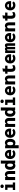

<svg xmlns="http://www.w3.org/2000/svg" viewBox="4050 -4783 900 9040"><g transform="rotate(-90 4500.0 -263.0)"><path d="M74 0V-110H186V-361H79V-471H328V-110H430V0ZM250 -535Q215 -535 190.5 -558.5Q166 -582 166 -614Q166 -649 189.5 -671Q213 -693 250 -693Q283 -693 308.5 -669.5Q334 -646 334 -614Q334 -582 308.5 -558.5Q283 -535 250 -535Z M543 0V-471H686V-417Q710 -446 737.5 -464Q765 -482 806 -482Q848 -482 885 -461.5Q922 -441 945 -397.5Q968 -354 968 -283V0H826V-282Q826 -379 768 -379Q736 -379 711 -354.5Q686 -330 686 -287V0Z M1220 12Q1166 12 1121.5 -15.5Q1077 -43 1051 -98.5Q1025 -154 1025 -236Q1025 -355 1078 -418.5Q1131 -482 1219 -482Q1246 -482 1273.5 -475Q1301 -468 1317 -443V-675H1468V-664Q1463 -658 1461 -651Q1459 -644 1460 -627L1458 -56Q1458 -42 1460 -28Q1462 -14 1469 0H1331Q1324 -14 1323 -18.5Q1322 -23 1322 -37Q1304 -9 1277 1.5Q1250 12 1220 12ZM1245 -98Q1279 -98 1298.5 -127.5Q1318 -157 1318 -236Q1318 -314 1300 -344.5Q1282 -375 1244 -375Q1205 -375 1184 -336.5Q1163 -298 1163 -232Q1163 -189 1176 -159Q1189 -129 1208 -113.5Q1227 -98 1245 -98Z M1770 12Q1703 12 1649 -17Q1595 -46 1563.5 -100.5Q1532 -155 1532 -231Q1532 -309 1562 -365Q1592 -421 1643.5 -451.5Q1695 -482 1758 -482Q1813 -482 1860.5 -455.5Q1908 -429 1937 -377Q1966 -325 1966 -250Q1966 -238 1966 -220Q1966 -202 1965 -191H1668Q1670 -158 1686.5 -137Q1703 -116 1727.5 -106.5Q1752 -97 1777 -97Q1806 -97 1832.5 -104.5Q1859 -112 1883 -136L1953 -68Q1917 -25 1870 -6.5Q1823 12 1770 12ZM1669 -295H1832Q1832 -372 1753 -372Q1719 -372 1696.5 -353.5Q1674 -335 1669 -295Z M2040 167 2039 -472H2177V-423Q2203 -454 2234 -468Q2265 -482 2302 -482Q2353 -482 2393.5 -453Q2434 -424 2458 -368Q2482 -312 2482 -231Q2482 -148 2456.5 -94Q2431 -40 2390 -14Q2349 12 2300 12Q2266 12 2233 3Q2200 -6 2182 -26V167ZM2256 -92Q2297 -92 2320.5 -125Q2344 -158 2344 -242Q2344 -304 2321 -339.5Q2298 -375 2259 -375Q2216 -375 2199 -340.5Q2182 -306 2182 -232Q2182 -160 2199 -126Q2216 -92 2256 -92Z M2770 12Q2703 12 2649 -17Q2595 -46 2563.5 -100.5Q2532 -155 2532 -231Q2532 -309 2562 -365Q2592 -421 2643.5 -451.5Q2695 -482 2758 -482Q2813 -482 2860.5 -455.5Q2908 -429 2937 -377Q2966 -325 2966 -250Q2966 -238 2966 -220Q2966 -202 2965 -191H2668Q2670 -158 2686.5 -137Q2703 -116 2727.5 -106.5Q2752 -97 2777 -97Q2806 -97 2832.5 -104.5Q2859 -112 2883 -136L2953 -68Q2917 -25 2870 -6.5Q2823 12 2770 12ZM2669 -295H2832Q2832 -372 2753 -372Q2719 -372 2696.5 -353.5Q2674 -335 2669 -295Z M3043 0V-471H3186V-417Q3210 -446 3237.5 -464Q3265 -482 3306 -482Q3348 -482 3385 -461.5Q3422 -441 3445 -397.5Q3468 -354 3468 -283V0H3326V-282Q3326 -379 3268 -379Q3236 -379 3211 -354.5Q3186 -330 3186 -287V0Z M3720 12Q3666 12 3621.5 -15.5Q3577 -43 3551 -98.5Q3525 -154 3525 -236Q3525 -355 3578 -418.5Q3631 -482 3719 -482Q3746 -482 3773.5 -475Q3801 -468 3817 -443V-675H3968V-664Q3963 -658 3961 -651Q3959 -644 3960 -627L3958 -56Q3958 -42 3960 -28Q3962 -14 3969 0H3831Q3824 -14 3823 -18.5Q3822 -23 3822 -37Q3804 -9 3777 1.5Q3750 12 3720 12ZM3745 -98Q3779 -98 3798.5 -127.5Q3818 -157 3818 -236Q3818 -314 3800 -344.5Q3782 -375 3744 -375Q3705 -375 3684 -336.5Q3663 -298 3663 -232Q3663 -189 3676 -159Q3689 -129 3708 -113.5Q3727 -98 3745 -98Z M4074 0V-110H4186V-361H4079V-471H4328V-110H4430V0ZM4250 -535Q4215 -535 4190.5 -558.5Q4166 -582 4166 -614Q4166 -649 4189.5 -671Q4213 -693 4250 -693Q4283 -693 4308.5 -669.5Q4334 -646 4334 -614Q4334 -582 4308.5 -558.5Q4283 -535 4250 -535Z M4770 12Q4703 12 4649 -17Q4595 -46 4563.5 -100.5Q4532 -155 4532 -231Q4532 -309 4562 -365Q4592 -421 4643.5 -451.5Q4695 -482 4758 -482Q4813 -482 4860.5 -455.5Q4908 -429 4937 -377Q4966 -325 4966 -250Q4966 -238 4966 -220Q4966 -202 4965 -191H4668Q4670 -158 4686.5 -137Q4703 -116 4727.5 -106.5Q4752 -97 4777 -97Q4806 -97 4832.5 -104.5Q4859 -112 4883 -136L4953 -68Q4917 -25 4870 -6.5Q4823 12 4770 12ZM4669 -295H4832Q4832 -372 4753 -372Q4719 -372 4696.5 -353.5Q4674 -335 4669 -295Z M5043 0V-471H5186V-417Q5210 -446 5237.5 -464Q5265 -482 5306 -482Q5348 -482 5385 -461.5Q5422 -441 5445 -397.5Q5468 -354 5468 -283V0H5326V-282Q5326 -379 5268 -379Q5236 -379 5211 -354.5Q5186 -330 5186 -287V0Z M5799 12Q5749 12 5711 -9Q5673 -30 5653 -84Q5633 -138 5637 -236L5642 -361H5549L5551 -471H5647L5651 -576L5795 -595L5804 -596L5805 -585Q5801 -578 5797 -571Q5793 -564 5792 -547L5786 -471H5929L5927 -361H5784L5778 -243Q5775 -186 5782.5 -154.5Q5790 -123 5804.5 -111Q5819 -99 5835 -99Q5866 -99 5891.5 -112Q5917 -125 5936 -141L5960 -42Q5926 -17 5886.5 -2.5Q5847 12 5799 12Z M6270 12Q6203 12 6149 -17Q6095 -46 6063.5 -100.5Q6032 -155 6032 -231Q6032 -309 6062 -365Q6092 -421 6143.5 -451.5Q6195 -482 6258 -482Q6313 -482 6360.5 -455.5Q6408 -429 6437 -377Q6466 -325 6466 -250Q6466 -238 6466 -220Q6466 -202 6465 -191H6168Q6170 -158 6186.5 -137Q6203 -116 6227.5 -106.5Q6252 -97 6277 -97Q6306 -97 6332.5 -104.5Q6359 -112 6383 -136L6453 -68Q6417 -25 6370 -6.5Q6323 12 6270 12ZM6169 -295H6332Q6332 -372 6253 -372Q6219 -372 6196.5 -353.5Q6174 -335 6169 -295Z M6525 0V-471H6639V-444Q6656 -467 6675 -474.5Q6694 -482 6712 -482Q6734 -482 6755 -473Q6776 -464 6790 -432Q6807 -460 6829 -471Q6851 -482 6885 -482Q6938 -482 6961 -445Q6984 -408 6984 -338V0H6865V-315Q6865 -350 6861.5 -365.5Q6858 -381 6847 -381Q6833 -381 6821 -362Q6809 -343 6809 -296V0H6700V-314Q6700 -357 6695 -371Q6690 -385 6679 -385Q6644 -385 6644 -303V0Z M7270 12Q7203 12 7149 -17Q7095 -46 7063.5 -100.5Q7032 -155 7032 -231Q7032 -309 7062 -365Q7092 -421 7143.5 -451.5Q7195 -482 7258 -482Q7313 -482 7360.5 -455.5Q7408 -429 7437 -377Q7466 -325 7466 -250Q7466 -238 7466 -220Q7466 -202 7465 -191H7168Q7170 -158 7186.5 -137Q7203 -116 7227.5 -106.5Q7252 -97 7277 -97Q7306 -97 7332.5 -104.5Q7359 -112 7383 -136L7453 -68Q7417 -25 7370 -6.5Q7323 12 7270 12ZM7169 -295H7332Q7332 -372 7253 -372Q7219 -372 7196.5 -353.5Q7174 -335 7169 -295Z M7543 0V-471H7686V-417Q7710 -446 7737.5 -464Q7765 -482 7806 -482Q7848 -482 7885 -461.5Q7922 -441 7945 -397.5Q7968 -354 7968 -283V0H7826V-282Q7826 -379 7768 -379Q7736 -379 7711 -354.5Q7686 -330 7686 -287V0Z M8299 12Q8249 12 8211 -9Q8173 -30 8153 -84Q8133 -138 8137 -236L8142 -361H8049L8051 -471H8147L8151 -576L8295 -595L8304 -596L8305 -585Q8301 -578 8297 -571Q8293 -564 8292 -547L8286 -471H8429L8427 -361H8284L8278 -243Q8275 -186 8282.5 -154.5Q8290 -123 8304.5 -111Q8319 -99 8335 -99Q8366 -99 8391.5 -112Q8417 -125 8436 -141L8460 -42Q8426 -17 8386.5 -2.5Q8347 12 8299 12Z M8770 12Q8703 12 8649 -17Q8595 -46 8563.5 -100.5Q8532 -155 8532 -231Q8532 -309 8562 -365Q8592 -421 8643.5 -451.5Q8695 -482 8758 -482Q8813 -482 8860.5 -455.5Q8908 -429 8937 -377Q8966 -325 8966 -250Q8966 -238 8966 -220Q8966 -202 8965 -191H8668Q8670 -158 8686.5 -137Q8703 -116 8727.5 -106.5Q8752 -97 8777 -97Q8806 -97 8832.5 -104.5Q8859 -112 8883 -136L8953 -68Q8917 -25 8870 -6.5Q8823 12 8770 12ZM8669 -295H8832Q8832 -372 8753 -372Q8719 -372 8696.5 -353.5Q8674 -335 8669 -295Z"/></g></svg>

Font: Inconsolata Black
Style: Regular
Weight: 900
Monospace: yes
Designer: Raph Levien, Cyreal, Brenton Simpson
Foundry: Raph Levien, Cyreal, Google
Version: Version 3.001; ttfautohint (v1.8.2.53-6de2)